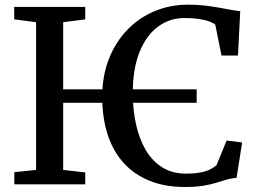

<svg xmlns="http://www.w3.org/2000/svg" viewBox="-20 -772 1076 804"><path d="M803.5 -398V-341.5H144V-398ZM131 -60.5V-679L39.5 -691V-743H337V-691L244.5 -679V-60.5L337 -50V0H40V-51ZM753.5 11Q669.5 11 605 -15.5Q540.5 -42 496.5 -91.2Q452.5 -140.5 430.2 -210.2Q408 -280 408 -366.5Q408 -452.5 435.2 -523.2Q462.5 -594 511.5 -645.5Q560.5 -697 626.2 -724.8Q692 -752.5 769 -752.5Q804 -752.5 835.2 -749Q866.5 -745.5 894 -740.5Q921.5 -735.5 944.8 -731.2Q968 -727 986 -725L976.5 -539.5H907.5L881.5 -668.5Q874 -675.5 856.8 -682Q839.5 -688.5 813.2 -692.5Q787 -696.5 752 -696.5Q690.5 -696.5 641.8 -660.5Q593 -624.5 564.5 -554.5Q536 -484.5 536 -382.5Q536 -313 549.5 -251.8Q563 -190.5 590.2 -144Q617.5 -97.5 659.5 -71.2Q701.5 -45 758 -45Q795.5 -45 819.8 -49.8Q844 -54.5 859.5 -62.5Q875 -70.5 886.5 -80L929 -183.5L994 -175.5L970.5 -27Q949 -26 929.2 -20Q909.5 -14 886.2 -6.8Q863 0.5 831 5.8Q799 11 753.5 11Z"/></svg>

Font: Merriweather Medium
Style: Regular
Weight: 500
Version: Version 2.100